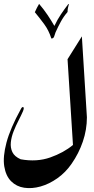

<svg xmlns="http://www.w3.org/2000/svg" viewBox="-21 -972 486 992"><path d="M260 -838Q275 -870 293.5 -897.5Q312 -925 332 -951H335Q332 -941 330 -930.5Q328 -920 328 -910Q308 -887 293.5 -860.5Q279 -834 266 -805Q263 -798 259.5 -785.5Q256 -773 245 -773Q244 -773 244 -774Q231 -815 207.5 -847Q184 -879 159 -909Q164 -920 169.5 -931Q175 -942 181 -952Q205 -924 224.5 -895Q244 -866 260 -838ZM328 -666 402 -784 428 -366Q428 -302 407 -240.5Q386 -179 349 -126Q318 -81 275.5 -51Q233 -21 188.5 -8.5Q144 4 104 -2Q64 -8 36.5 -35.5Q9 -63 1 -112.5Q-7 -162 12.5 -235.5Q32 -309 87 -409Q93 -421 99 -418.5Q105 -416 98 -398Q89 -377 75 -350Q61 -323 49.5 -294Q38 -265 35 -237Q32 -209 43 -186Q54 -163 86 -149Q169 -134 238.5 -158.5Q308 -183 356 -223Z"/></svg>

Font: Aref Ruqaa Ink
Style: Regular
Weight: 400
Designer: Abdullah Aref
Version: Version 1.005